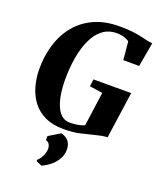

<svg xmlns="http://www.w3.org/2000/svg" viewBox="-182 -865 1057 1264"><g transform="rotate(20 346.5 -233.0)"><path d="M317 9.5Q239.5 9.5 185.2 -16.5Q131 -42.5 97.8 -86.8Q64.5 -131 48.8 -186.8Q33 -242.5 32 -302.5Q31 -398 56 -479.8Q81 -561.5 131.5 -622.8Q182 -684 257.2 -718.2Q332.5 -752.5 433 -752.5Q490 -752.5 527.2 -748Q564.5 -743.5 589.8 -737.2Q615 -731 636 -726.5Q645 -725 654.2 -723.5Q663.5 -722 673 -721L643 -551.5H532L520 -679.5Q507 -689 484.5 -696.5Q462 -704 432 -704Q374.5 -704 333.5 -672.2Q292.5 -640.5 266.5 -584.5Q240.5 -528.5 228 -455.8Q215.5 -383 215.5 -300.5Q215.5 -254.5 221.8 -209Q228 -163.5 242.5 -126.2Q257 -89 280.8 -66.8Q304.5 -44.5 340.5 -44.5Q369.5 -44.5 395.8 -49Q422 -53.5 442.5 -63L475.5 -301.5L384.5 -315L390.5 -365.5H655L608.5 -39Q591.5 -39 568 -34.5Q544.5 -30 523.5 -24.5Q482 -14 432.8 -2.2Q383.5 9.5 317 9.5ZM223 267.5 223.5 258.5Q234.5 250 244.5 234.2Q254.5 218.5 261 200.2Q267.5 182 266.5 165Q266.5 148.5 258.2 134.8Q250 121 233.5 118V89L314 40Q350 50 367.2 72.5Q384.5 95 384.5 130.5Q384.5 166 367 196.2Q349.5 226.5 321.8 249.2Q294 272 262.5 285.5Z"/></g></svg>

Font: Merriweather 72pt Black
Style: Italic
Weight: 900
Italic angle: -7.8°
Version: Version 2.101